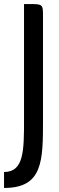

<svg xmlns="http://www.w3.org/2000/svg" viewBox="-59 -740 293 951"><path d="M60 -720V-150C60 5 60 112 -39 112V191C154 191 154 57 154 -150V-659C154 -720 153 -720 82 -720Z"/></svg>

Font: Economica
Style: Bold
Weight: 700
Designer: Vicente Lamonaca
Foundry: Vicente Lamonaca
Version: Version 1.100